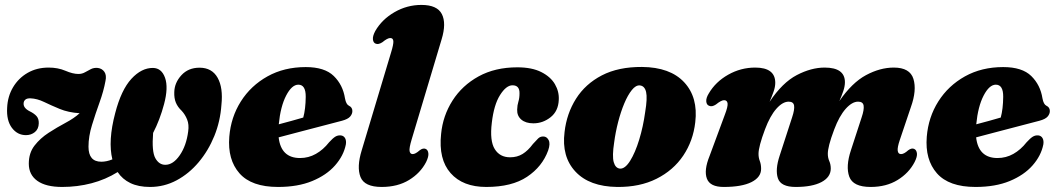

<svg xmlns="http://www.w3.org/2000/svg" viewBox="-20 -747 4294 780"><path d="M601.5 -471Q636.5 -470.5 650.5 -431Q664.5 -391.5 646.5 -324Q629.5 -260 602 -207Q596 -131.5 611 -104.5Q626 -77.5 651.5 -77.5Q683.5 -77.5 710.2 -116.2Q737 -155 744.5 -213Q748.5 -241 740.2 -261.5Q732 -282 718 -297Q702 -312 694.5 -330Q687 -348 688 -373Q689 -411 717 -441.5Q745 -472 790.5 -472Q841 -472 864 -431.2Q887 -390.5 879.5 -320.5Q875 -254.5 850.8 -194.8Q826.5 -135 787.2 -88.2Q748 -41.5 697.5 -14.5Q647 12.5 589.5 12.5Q542.5 12.5 509.8 -3.2Q477 -19 458 -48Q409 -17.5 351.8 -2.5Q294.5 12.5 232.5 12.5Q166.5 12.5 131.8 -12.2Q97 -37 97 -82Q97 -125.5 120.2 -155.5Q143.5 -185.5 177.5 -207.5Q211.5 -229.5 246.2 -248Q281 -266.5 303.5 -287Q257.5 -290 222.5 -304.5Q187.5 -319 159 -332.8Q130.5 -346.5 104 -347.5Q89.5 -348 83 -342.2Q76.5 -336.5 76 -328Q74 -308.5 100.5 -295Q119 -286 128.5 -275.2Q138 -264.5 137.5 -246Q137 -223 121.8 -210.5Q106.5 -198 85.5 -198Q50.5 -198 28.2 -227.8Q6 -257.5 9 -309Q11 -355.5 33 -392.5Q55 -429.5 92.2 -451Q129.5 -472.5 177.5 -472.5Q215.5 -472.5 245.8 -459.5Q276 -446.5 298.5 -446.5Q313.5 -446.5 325.5 -453.5Q337.5 -460.5 349.8 -466.5Q362 -472.5 377.5 -471Q395 -468.5 404.2 -455Q413.5 -441.5 408.5 -418Q401 -377 384.5 -331.2Q368 -285.5 353.8 -239.2Q339.5 -193 339.5 -151Q339.5 -90 391.5 -90Q413 -90 436.5 -99.5Q418 -174.5 448 -287.5Q472.5 -382 513.8 -426.8Q555 -471.5 601.5 -471Z M1385 -160Q1376 -114.5 1341.2 -75Q1306.5 -35.5 1248.2 -11.5Q1190 12.5 1109.5 12.5Q1001.5 12.5 952.8 -43Q904 -98.5 911.5 -191.5Q918 -271 958.5 -335Q999 -399 1066.8 -436.8Q1134.5 -474.5 1222 -474.5Q1299 -474.5 1336 -438.2Q1373 -402 1381.5 -347.5Q1386 -323 1397.5 -317.5Q1411.5 -311 1411.5 -296Q1411.5 -284 1402.5 -273.5Q1393.5 -263 1369.5 -256.5Q1343 -249.5 1298.8 -238Q1254.5 -226.5 1205 -213.5Q1155.5 -200.5 1112 -189Q1121.5 -105 1199 -105Q1233.5 -105 1263.2 -121.8Q1293 -138.5 1317 -169Q1332 -185.5 1342.2 -191.8Q1352.5 -198 1364.5 -197Q1376.5 -195.5 1382 -185.5Q1387.5 -175.5 1385 -160ZM1192 -403Q1165.5 -403 1142.5 -358.8Q1119.5 -314.5 1112.5 -242Q1139 -249 1165.2 -256.2Q1191.5 -263.5 1212 -269.5Q1221.5 -304 1222 -353.5Q1222.5 -403 1192 -403Z M1774 -587 1652.5 -181Q1641.5 -144.5 1644 -132.8Q1646.5 -121 1656.5 -121Q1667.5 -121 1684.5 -136Q1698.5 -147 1709.5 -142Q1718.5 -138 1720.2 -124.5Q1722 -111 1711 -88.5Q1688 -44 1641.8 -15.8Q1595.5 12.5 1530.5 12.5Q1460.5 12.5 1444.5 -28Q1428.5 -68.5 1449.5 -136.5L1568.5 -533Q1579 -567 1578 -579.8Q1577 -592.5 1565.5 -592.5Q1554 -592.5 1533.5 -575.5Q1517.5 -565 1506.5 -569.5Q1496.5 -573 1495 -586.8Q1493.5 -600.5 1504.5 -621Q1531.5 -668 1582.5 -697.5Q1633.5 -727 1692 -727Q1756 -727 1775 -689.8Q1794 -652.5 1774 -587Z M2062 -400.5Q2036.5 -400.5 2011.5 -361Q1986.5 -321.5 1978 -248.5Q1969 -175 1989.8 -141.5Q2010.5 -108 2052.5 -108Q2081 -108 2103 -121.5Q2125 -135 2145 -162Q2157.5 -176 2166.2 -184.5Q2175 -193 2187.5 -192.5Q2201 -192.5 2208.8 -178Q2216.5 -163.5 2207 -136Q2183 -70 2121.2 -28.8Q2059.5 12.5 1955.5 12.5Q1860 12.5 1810.5 -43.8Q1761 -100 1772 -203Q1779 -276.5 1818.2 -338.2Q1857.5 -400 1924.5 -436.8Q1991.5 -473.5 2081.5 -473.5Q2141 -473.5 2179 -454.2Q2217 -435 2234.5 -404.8Q2252 -374.5 2250 -341Q2248 -295.5 2216.8 -270.8Q2185.5 -246 2147 -246Q2115.5 -246 2097.8 -261.2Q2080 -276.5 2081 -302Q2081.5 -320 2086 -334.2Q2090.5 -348.5 2090.5 -368Q2091 -400.5 2062 -400.5Z M2588 -475Q2702.5 -474 2759.5 -412.8Q2816.5 -351.5 2804.5 -250.5Q2796 -175 2755.8 -115Q2715.5 -55 2647.2 -20.8Q2579 13.5 2487 12.5Q2374.5 11 2317.8 -49.8Q2261 -110.5 2273.5 -210.5Q2282 -285.5 2320 -345.8Q2358 -406 2425 -440.8Q2492 -475.5 2588 -475ZM2498.5 -62Q2519 -60.5 2539.8 -93.5Q2560.5 -126.5 2576.8 -179.8Q2593 -233 2601 -291.5Q2610.5 -348.5 2604.8 -373.2Q2599 -398 2579.5 -400Q2563 -401.5 2546.8 -381.2Q2530.5 -361 2516.2 -327Q2502 -293 2491.2 -251.5Q2480.5 -210 2475 -168Q2466.5 -113 2473.2 -88.5Q2480 -64 2498.5 -62Z M3147.5 -115 3198 -270.5Q3208.5 -302 3206 -318Q3203.5 -334 3184 -334Q3159.5 -334 3134 -305.2Q3108.5 -276.5 3088 -222Q3061.5 -151.5 3061.5 -122Q3061.5 -106 3066.8 -92.5Q3072 -79 3072 -61Q3072 -27 3032.8 -7.2Q2993.5 12.5 2920 12.5Q2864.5 12.5 2851.8 -21.2Q2839 -55 2862.5 -113L2924.5 -280.5Q2937.5 -314 2935.8 -327Q2934 -340 2921.5 -340Q2910 -340 2888.5 -322.5Q2872.5 -312 2861.5 -317Q2850.5 -320.5 2849.2 -334.8Q2848 -349 2859.5 -367.5Q2887 -414.5 2938.2 -443.5Q2989.5 -472.5 3048 -472.5Q3129.5 -472.5 3129.5 -410.5Q3129.5 -394 3122.5 -374.2Q3115.5 -354.5 3106.5 -333.5Q3158.5 -411.5 3217 -442Q3275.5 -472.5 3330 -472.5Q3412.5 -472.5 3412.5 -413Q3412.5 -396.5 3405.8 -376.8Q3399 -357 3390 -336.5Q3441 -411 3498.2 -441.8Q3555.5 -472.5 3611 -472.5Q3676.5 -472.5 3690.8 -426.5Q3705 -380.5 3680.5 -312L3635.5 -178.5Q3625 -147.5 3627 -134.2Q3629 -121 3640.5 -121Q3652.5 -121 3669.5 -136.5Q3684 -147 3694 -142Q3703 -138 3705 -124.5Q3707 -111 3695.5 -88.5Q3672.5 -44 3626.5 -15.8Q3580.5 12.5 3517 12.5Q3445.5 12.5 3430.2 -29.2Q3415 -71 3437 -137L3480.5 -270.5Q3491 -301.5 3488.5 -317.8Q3486 -334 3466 -334Q3441.5 -334 3415.5 -304.8Q3389.5 -275.5 3369 -221Q3355 -184 3349 -160.2Q3343 -136.5 3343 -122.5Q3343 -106 3349 -92.5Q3355 -79 3355 -61.5Q3354.5 -27 3317 -7.2Q3279.5 12.5 3212.5 12.5Q3152 12.5 3140.2 -22.8Q3128.5 -58 3147.5 -115Z M4218.5 -160Q4209.5 -114.5 4174.8 -75Q4140 -35.5 4081.8 -11.5Q4023.5 12.5 3943 12.5Q3835 12.5 3786.2 -43Q3737.5 -98.5 3745 -191.5Q3751.5 -271 3792 -335Q3832.5 -399 3900.2 -436.8Q3968 -474.5 4055.5 -474.5Q4132.5 -474.5 4169.5 -438.2Q4206.5 -402 4215 -347.5Q4219.5 -323 4231 -317.5Q4245 -311 4245 -296Q4245 -284 4236 -273.5Q4227 -263 4203 -256.5Q4176.5 -249.5 4132.2 -238Q4088 -226.5 4038.5 -213.5Q3989 -200.5 3945.5 -189Q3955 -105 4032.5 -105Q4067 -105 4096.8 -121.8Q4126.5 -138.5 4150.5 -169Q4165.5 -185.5 4175.8 -191.8Q4186 -198 4198 -197Q4210 -195.5 4215.5 -185.5Q4221 -175.5 4218.5 -160ZM4025.5 -403Q3999 -403 3976 -358.8Q3953 -314.5 3946 -242Q3972.5 -249 3998.8 -256.2Q4025 -263.5 4045.5 -269.5Q4055 -304 4055.5 -353.5Q4056 -403 4025.5 -403Z"/></svg>

Font: Fraunces 72pt S050 Black
Style: Italic
Weight: 900
Italic angle: -16°
Version: Version 1.000; ttfautohint (v1.8.3)